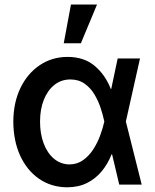

<svg xmlns="http://www.w3.org/2000/svg" viewBox="-20 -799 671 831"><path d="M269 11.7Q200.7 10.7 148.4 -25.6Q96.2 -62 67.1 -125.7Q38.1 -189.5 37.6 -272.5Q38.1 -355.5 68.6 -418.5Q99.1 -481.4 152.3 -517.1Q205.6 -552.7 272.5 -552.7Q343.3 -552.7 389.4 -514.2Q435.5 -475.6 459.5 -414.1H499.5L524.4 -274.4L593.3 0H496.1L431.2 -274.4Q425.8 -300.8 415.5 -331.8Q405.3 -362.8 388.4 -390.9Q371.6 -418.9 345.9 -437Q320.3 -455.1 284.7 -455.1Q245.1 -455.1 215.6 -431.6Q186 -408.2 169.7 -367.2Q153.3 -326.2 153.3 -272.5Q153.3 -219.7 169.2 -177.7Q185.1 -135.7 213.9 -111.8Q242.7 -87.9 280.3 -87.4Q314 -87.4 339.8 -106Q365.7 -124.5 384 -153.1Q402.3 -181.6 413.8 -213.4Q425.3 -245.1 431.2 -271.5L489.3 -545.9H585.9L524.4 -271.5L499.5 -130.9H462.9Q446.8 -89.8 420.2 -57.6Q393.6 -25.4 356.2 -6.8Q318.8 11.7 269 11.7ZM255.9 -611.8 287.1 -779.3H399.9L330.1 -611.8Z"/></svg>

Font: Inter Cardless Tabular Medium
Style: Regular
Weight: 500
Designer: Rasmus Andersson
Foundry: rsms
Version: Version 4.000;git-4fc901f